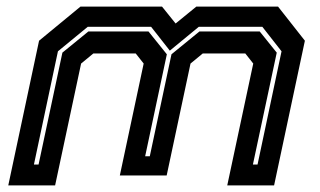

<svg xmlns="http://www.w3.org/2000/svg" viewBox="-20 -560 968 580"><path d="M5 0 98 -437 223 -540H469.5L510.5 -489L573 -540H820L901 -437L808 0H666.5L745 -368L721 -398.5H592.5L555.5 -368L483.5 -30H342L414 -368L390 -398.5H262L225 -368L146.5 0ZM82.5 -63H96.5L168.5 -401L247 -465H428.5L484 -396L418.5 -88H432.5L498 -396L582.5 -465H764.5L816 -401L744 -63H758L830.5 -405L772.5 -479H580.5L493 -407L436.5 -479H245L155 -405Z"/></svg>

Font: Tourney Expanded Regular
Style: Bold Italic
Weight: 700
Width: 7
Italic angle: -12°
Designer: Tyler Finck
Foundry: Etcetera Type Co
Version: Version 1.010; ttfautohint (v1.8.3)